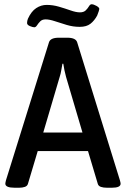

<svg xmlns="http://www.w3.org/2000/svg" viewBox="-20 -879 592 901"><path d="M49 2Q5 2 5 -17Q5 -21 8 -33L210 -681Q217 -702 256 -702H296Q335 -702 342 -681L543 -32Q546 -21 546 -17Q546 2 505 2H482Q465 2 453.5 -2Q442 -6 439 -16L393 -170H157L111 -16Q108 -6 96.5 -2Q85 2 70 2ZM260 -518 183 -257H367L290 -518Q286 -533 282.5 -549Q279 -565 277 -580H273Q270 -565 267.5 -549Q265 -533 260 -518ZM141 -751Q134 -751 120.5 -756.5Q107 -762 107 -771Q107 -776 108 -781Q109 -786 111 -791Q127 -826 150 -841Q173 -856 199 -856Q228 -856 257 -847.5Q286 -839 311.5 -830Q337 -821 355 -821Q373 -821 382.5 -830.5Q392 -840 397.5 -849.5Q403 -859 410 -859Q419 -859 432.5 -851.5Q446 -844 446 -837Q446 -834 443.5 -826.5Q441 -819 436 -806Q423 -782 404.5 -767.5Q386 -753 354 -753Q323 -753 293 -762Q263 -771 237.5 -779.5Q212 -788 194 -788Q178 -788 169 -779Q160 -770 154 -760.5Q148 -751 141 -751Z"/></svg>

Font: Asap Semi Condensed Medium
Style: Regular
Weight: 500
Width: 4
Designer: Pablo Cosgaya
Foundry: Omnibus-Type
Version: Version 3.001; ttfautohint (v1.8.4.7-5d5b)